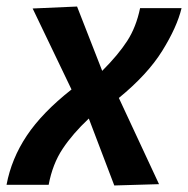

<svg xmlns="http://www.w3.org/2000/svg" viewBox="-36 -566 576 588"><path d="M393 -541H520Q506 -483 461 -410.5Q416 -338 328 -266L451 -2L314 2L236 -203Q187 -157 156 -110.5Q125 -64 113 0H-16Q-1 -80 46 -150.5Q93 -221 183 -292L64 -540L200 -546L277 -349Q326 -398 353.5 -440.5Q381 -483 393 -541Z"/></svg>

Font: Georama SemiBold
Style: Italic
Weight: 600
Italic angle: -9°
Designer: Jean-Baptiste Levee
Foundry: Production Type
Version: Version 1.000